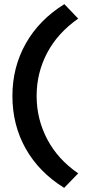

<svg xmlns="http://www.w3.org/2000/svg" viewBox="-20 -722 414 928"><path d="M290 186Q168 110 104 -4Q40 -118 40 -258Q40 -397 104.5 -511.5Q169 -626 291 -702L358 -632Q259 -563 208 -466.5Q157 -370 157 -258Q157 -147 208 -49.5Q259 48 358 116Z"/></svg>

Font: Readex Pro Medium
Style: Regular
Weight: 500
Designer: Bonnie Shaver-Troup, Thomas Jockin
Foundry: Lexend
Version: Version 1.204